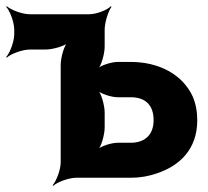

<svg xmlns="http://www.w3.org/2000/svg" viewBox="-28 -574 672 620"><path d="M18 -478V-464C18 -440 4 -403 -8 -390L-6 -388C7 -400 44 -414 68 -414H118C142 -414 182 -425 194 -438L192 -440C179 -428 168 -388 168 -364V-50C168 -26 154 11 142 24L144 26C157 14 194 0 218 0H394C425 0 452 -5 478 -14C551 -38 609 -91 609 -186C609 -214 604 -240 594 -263C561 -334 485 -374 394 -374H352C332 -374 296 -363 284 -350L286 -348C299 -360 310 -400 310 -424V-478C310 -502 322 -539 332 -552L330 -554C319 -542 284 -528 260 -528H68C44 -528 7 -542 -6 -554L-8 -552C4 -539 18 -502 18 -478ZM468 -186C468 -136 437 -113 394 -113H352C332 -113 296 -102 284 -89L286 -87C299 -99 310 -139 310 -163V-210C310 -234 299 -274 286 -286L284 -284C296 -271 332 -260 352 -260H394C439 -260 468 -237 468 -186Z"/></svg>

Font: Asimov
Style: EdgeNar
Weight: 500
Designer: Google
Version: Version 2.000980: 2014